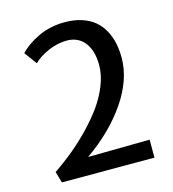

<svg xmlns="http://www.w3.org/2000/svg" viewBox="-111 -841 842 933"><g transform="rotate(-15 310.0 -374.5)"><path d="M85.4 0 68.8 -56.6Q120.1 -91.3 167 -130.1Q213.9 -168.9 258.5 -215.6Q303.2 -262.2 335.7 -308.3Q368.2 -354.5 387.9 -405.5Q407.7 -456.5 407.7 -503.4Q407.7 -577.1 375.2 -618.4Q342.8 -659.7 286.1 -659.7Q239.7 -659.7 192.6 -639.4Q145.5 -619.1 117.7 -590.8L71.3 -653.8Q105.5 -691.4 165.5 -720Q225.6 -748.5 299.8 -748.5Q347.7 -748.5 385.7 -735.8Q423.8 -723.1 449.2 -701.4Q474.6 -679.7 491.2 -649.2Q507.8 -618.7 515.1 -584.2Q522.5 -549.8 522.5 -510.3Q522.5 -400.4 445.8 -288.3Q369.1 -176.3 240.2 -86.4L550.8 -90.3V0Z"/></g></svg>

Font: HaufeMerriweatherSans
Style: Regular
Weight: 400
Designer: Eben Sorkin ( eben@eyebytes.com )
Foundry: Eben Sorkin
Version: Version 1.56